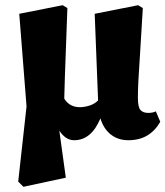

<svg xmlns="http://www.w3.org/2000/svg" viewBox="-20 -523 636 738"><path d="M473 16Q434 16 406 -6Q378 -28 366 -68Q331 16 265 16Q232 16 208 -21L233 160L70 195L50 175L82 -114L54 -470L221 -503L239 -492Q236 -403 233.5 -340.5Q231 -278 229.5 -231.5Q228 -185 227 -144Q247 -111 287 -111Q304 -111 323.5 -117Q343 -123 357 -137L344 -470L511 -503L529 -492Q523 -386 518.5 -319.5Q514 -253 512 -214Q510 -175 510 -148Q510 -111 520 -100Q530 -89 550 -89Q567 -89 579 -95L596 -55Q577 -21 546.5 -2.5Q516 16 473 16Z"/></svg>

Font: Source Serif 4 Black
Style: Regular
Weight: 900
Designer: Frank Grießhammer
Foundry: Adobe
Version: Version 4.005;hotconv 1.1.0;makeotfexe 2.6.0